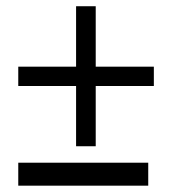

<svg xmlns="http://www.w3.org/2000/svg" viewBox="-20 -521 612 616"><path d="M287.1 -307.1H473.6V-245.1H287.1V-51.8H224.1V-245.1H38.6V-307.1H224.1V-501H287.1ZM38.6 74.7V1H455.6V74.7Z"/></svg>

Font: XL-Viking
Style: Regular
Weight: 400
Foundry: Ascender Corporation
Version: Version 1.10 March 23, 2015